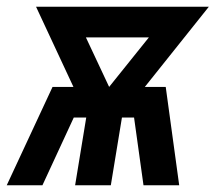

<svg xmlns="http://www.w3.org/2000/svg" viewBox="-44 -550 640 570"><path d="M-24 0H82L175 -201H212L179 0H285L318 -201H354L382 0H488L448 -292H386L576 -530H63L174 -292H112ZM280 -292 211 -439H398Z"/></svg>

Font: Iosevka Sparkle Semibold
Style: Italic
Weight: 600
Italic angle: -9°
Designer: Belleve Invis
Foundry: Belleve Invis
Version: Version 4.5.0; ttfautohint (v1.8.3)